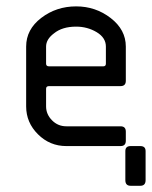

<svg xmlns="http://www.w3.org/2000/svg" viewBox="-20 -458 477 602"><path d="M373 106.9V15.6Q373 0 389.6 0H419.9Q436.5 0 436.5 15.6V106.9Q436.5 124.5 419.9 124.5H389.6Q373 124.5 373 106.9ZM133.8 -250H303.7Q312 -250 312 -258.3V-312Q312 -339.8 283 -357.2Q253.9 -374.5 218.8 -374.5Q175.3 -374.5 149.4 -353.5Q124.5 -335 124.5 -312V-258.3Q124.5 -250 133.8 -250ZM374.5 -312V-204.6Q374.5 -188 357.9 -188H133.8Q124.5 -188 124.5 -179.7V-124.5Q124.5 -99.6 143.1 -80.8Q161.6 -62 188 -62H357.9Q374.5 -62 374.5 -45.4V-16.6Q374.5 0 357.9 0H188Q136.2 0 99.1 -36.9Q62 -73.7 62 -124.5V-312Q62 -365.7 109.4 -401.9Q156.7 -438 218.8 -438Q279.8 -438 327.1 -401.4Q374.5 -364.7 374.5 -312Z"/></svg>

Font: GOSTRUS
Style: type_B
Weight: 400
Designer: Юрий и Татьяна Кривогуз
Version: Version 02.00